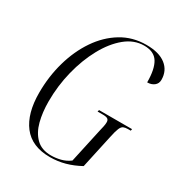

<svg xmlns="http://www.w3.org/2000/svg" viewBox="-173 -840 903 967"><g transform="rotate(30 278.0 -356.5)"><path d="M258 10Q153 10 101.5 -57Q50 -124 50 -244Q50 -339 74.5 -425Q99 -511 144.5 -578Q190 -645 254 -684Q318 -723 398 -723Q472 -723 511.5 -692Q551 -661 551 -608Q551 -586 535 -573.5Q519 -561 495 -561Q495 -638 471.5 -676Q448 -714 390 -714Q332 -714 282 -673Q232 -632 194 -562.5Q156 -493 134.5 -407Q113 -321 113 -230Q113 -167 126.5 -115Q140 -63 172 -31.5Q204 0 259 0Q286 0 314 -7Q342 -14 366 -32L409 -229Q413 -246 416 -259.5Q419 -273 419 -285Q419 -298 411 -303.5Q403 -309 381 -309H352L355 -319H547L545 -309H529Q513 -309 503 -304.5Q493 -300 486 -283.5Q479 -267 471 -229L429 -36Q387 -13 345 -1.5Q303 10 258 10Z"/></g></svg>

Font: Noto Serif Display ExtraCondensed Light
Style: Italic
Weight: 300
Width: 2
Italic angle: -12°
Designer: Monotype Design Team
Foundry: Monotype Imaging Inc.
Version: Version 2.009